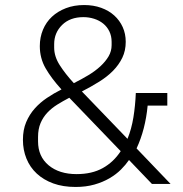

<svg xmlns="http://www.w3.org/2000/svg" viewBox="-20 -730 727 762"><path d="M492 -95Q479 -76 460 -57Q441 -38 414.5 -22.5Q388 -7 354.5 2.5Q321 12 280 12Q230 12 191.5 -2Q153 -16 126 -41Q99 -66 85 -100.5Q71 -135 71 -175Q71 -215 84 -245.5Q97 -276 118 -299.5Q139 -323 166.5 -341.5Q194 -360 224 -375Q184 -419 161 -459Q138 -499 138 -547Q138 -582 150.5 -612Q163 -642 186 -663.5Q209 -685 241.5 -697.5Q274 -710 314 -710Q351 -710 381.5 -699Q412 -688 433.5 -668.5Q455 -649 467 -622.5Q479 -596 479 -564Q479 -529 465.5 -501Q452 -473 429 -449.5Q406 -426 374 -406Q342 -386 305 -367L486 -179Q502 -218 509.5 -264.5Q517 -311 519 -361H644V-311H566Q557 -216 522 -141L657 0H583ZM311 -662Q258 -662 226.5 -631Q195 -600 195 -555V-541Q195 -506 217 -471.5Q239 -437 273 -400Q303 -415 330.5 -431.5Q358 -448 378.5 -467Q399 -486 411 -506.5Q423 -527 423 -551V-564Q423 -587 414 -605.5Q405 -624 389.5 -636.5Q374 -649 353.5 -655.5Q333 -662 311 -662ZM131 -169Q131 -109 173 -74Q215 -39 284 -39Q345 -39 388 -63Q431 -87 459 -130L255 -342Q230 -329 207.5 -315Q185 -301 168 -283Q151 -265 141 -241.5Q131 -218 131 -186Z"/></svg>

Font: IBM Plex Sans Arabic Light
Style: Regular
Weight: 300
Designer: Mike Abbink, Paul van der Laan, Pieter van Rosmalen, Wael Morcos, Khajak Apelian
Foundry: Bold Monday
Version: Version 1.2